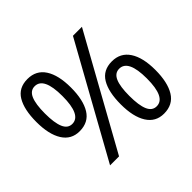

<svg xmlns="http://www.w3.org/2000/svg" viewBox="-166 -939 1163 1163"><g transform="rotate(-45 415.5 -357.0)"><path d="M195 -724Q269 -724 307 -665.5Q345 -607 345 -501Q345 -395 308.5 -335.5Q272 -276 195 -276Q124 -276 86.5 -335.5Q49 -395 49 -501Q49 -607 84 -665.5Q119 -724 195 -724ZM652 -714 256 0H179L575 -714ZM195 -662Q157 -662 139.5 -621.5Q122 -581 122 -501Q122 -421 139.5 -380Q157 -339 195 -339Q272 -339 272 -501Q272 -662 195 -662ZM632 -438Q705 -438 743.5 -379.5Q782 -321 782 -215Q782 -109 745.5 -49.5Q709 10 632 10Q561 10 523.5 -49.5Q486 -109 486 -215Q486 -321 521 -379.5Q556 -438 632 -438ZM632 -375Q594 -375 576.5 -335Q559 -295 559 -215Q559 -134 576.5 -93.5Q594 -53 632 -53Q709 -53 709 -215Q709 -375 632 -375Z"/></g></svg>

Font: Noto Sans Tifinagh Adrar
Style: Regular
Weight: 400
Designer: JamraPatel
Foundry: JamraPatel LLC
Version: Version 2.006; ttfautohint (v1.8.4.7-5d5b)